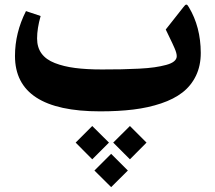

<svg xmlns="http://www.w3.org/2000/svg" viewBox="-20 -475 918 819"><path d="M454.1 323.2 382.8 252.4 454.1 181.2 525.4 252.4ZM534.2 204.6 462.9 133.3 534.2 62.5 605 133.3ZM373.5 204.6 302.7 133.3 373.5 62.5 444.8 133.3ZM407.2 0Q43.9 0 43.9 -236.3Q43.9 -335 90.8 -427.7L153.3 -406.7Q138.2 -353.5 138.2 -311Q138.2 -272.9 157.2 -246.8Q176.3 -220.7 213.9 -206.1Q251.5 -191.4 300 -185.1Q348.6 -178.7 415 -178.7Q462.4 -178.7 498 -179.4Q533.7 -180.2 572.8 -182.1Q611.8 -184.1 638.7 -188Q665.5 -191.9 688.5 -198Q711.4 -204.1 722.7 -213.6Q733.9 -223.1 733.9 -235.4Q733.9 -241.7 731.7 -250Q729.5 -258.3 724.4 -270Q719.2 -281.7 714.6 -291.7Q710 -301.8 701.2 -319.6Q692.4 -337.4 687 -349.1L761.7 -443.8Q766.6 -449.7 769 -452.4Q771.5 -455.1 774.4 -455.3Q777.3 -455.6 779.8 -452.9Q782.2 -450.2 785.6 -444.3Q835.9 -360.8 836.4 -249.5Q836.4 -194.3 815.7 -151.6Q794.9 -108.9 758.3 -80.6Q721.7 -52.2 667.2 -33.9Q612.8 -15.6 549.1 -7.8Q485.4 0 407.2 0Z"/></svg>

Font: Sahel FD
Style: Bold-FD
Weight: 700
Foundry: Saber Rastikerdar (saber.rastikerdar@gmail.com)
Version: Version 3.3.0